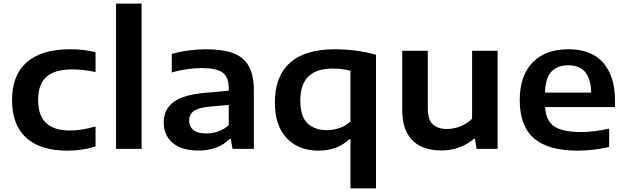

<svg xmlns="http://www.w3.org/2000/svg" viewBox="-20 -828 3480 1068"><path d="M354 10Q205.5 10 126.2 -61.2Q47 -132.5 47 -271.5Q47 -410.5 129.5 -482.2Q212 -554 369.5 -554Q449 -554 511.5 -537.5V-427.5Q478.5 -434 447.8 -438Q417 -442 382.5 -442Q285 -442 238.5 -400.8Q192 -359.5 192 -272.5Q192 -184.5 237 -143.2Q282 -102 368.5 -102Q401 -102 434 -107.2Q467 -112.5 511.5 -124V-13.5Q478.5 -2.5 438.2 3.8Q398 10 354 10Z M625.5 0V-808H767.5V0Z M1085.5 9.5Q989.5 9.5 940 -33.8Q890.5 -77 890.5 -146Q890.5 -220 947 -261.5Q1003.5 -303 1130 -312.5L1252.5 -323.5V-334.5Q1252.5 -401 1217.2 -425.2Q1182 -449.5 1103 -449.5Q1068 -449.5 1022.8 -443.5Q977.5 -437.5 935.5 -424.5V-527.5Q979.5 -541 1030.5 -547.5Q1081.5 -554 1125.5 -554Q1216.5 -554 1275.5 -532.8Q1334.5 -511.5 1363.2 -461.5Q1392 -411.5 1392 -324.5V0H1273.5L1264 -55H1257Q1227 -23.5 1181.8 -7Q1136.5 9.5 1085.5 9.5ZM1032 -157.5Q1032 -124.5 1055.2 -105Q1078.5 -85.5 1127 -85.5Q1160.5 -85.5 1193.2 -96.8Q1226 -108 1252.5 -131.5V-244.5L1142 -234.5Q1081.5 -228.5 1056.8 -209.5Q1032 -190.5 1032 -157.5Z M1929.5 220V-53H1922.5Q1891 -23 1847.8 -6.5Q1804.5 10 1750.5 10Q1684 10 1629.2 -18.2Q1574.5 -46.5 1541.8 -106Q1509 -165.5 1509 -258.5Q1509 -403.5 1593 -478.8Q1677 -554 1842 -554Q1899.5 -554 1960.2 -546.2Q2021 -538.5 2071.5 -523.5V220ZM1797.5 -104Q1832.5 -104 1867.5 -115.5Q1902.5 -127 1929.5 -152.5V-434.5Q1909.5 -440 1884 -443.2Q1858.5 -446.5 1828.5 -446.5Q1741 -446.5 1695.8 -403Q1650.5 -359.5 1650.5 -269Q1650.5 -178 1691.5 -141Q1732.5 -104 1797.5 -104Z M2434 9Q2370 9 2321.2 -14Q2272.5 -37 2245 -87.2Q2217.5 -137.5 2217.5 -218.5V-545.5H2359.5V-226Q2359.5 -161 2388.2 -135.8Q2417 -110.5 2465.5 -110.5Q2503 -110.5 2540.5 -125Q2578 -139.5 2606 -168V-545.5H2748V0H2631L2622 -55.5H2616Q2539 9 2434 9Z M3192 10Q3030.5 10 2950.8 -58.2Q2871 -126.5 2871 -271.5Q2871 -406 2942 -480Q3013 -554 3143 -554Q3269 -554 3335 -479.2Q3401 -404.5 3401 -267.5V-232.5H3012Q3016 -158 3061.8 -125.8Q3107.5 -93.5 3213.5 -93.5Q3249 -93.5 3288.8 -98.5Q3328.5 -103.5 3368.5 -112.5V-10.5Q3320.5 0.5 3276.8 5.2Q3233 10 3192 10ZM3141 -465Q3079 -465 3046.2 -428.5Q3013.5 -392 3011.5 -313H3268.5Q3266.5 -391 3234.5 -428Q3202.5 -465 3141 -465Z"/></svg>

Font: Encode Sans Expanded Expanded SemiBold
Style: Regular
Weight: 600
Width: 7
Designer: Multiple Designers
Foundry: Impallari Type
Version: Version 3.000; ttfautohint (v1.8.3) -l 8 -r 50 -G 200 -x 14 